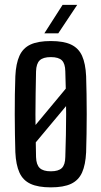

<svg xmlns="http://www.w3.org/2000/svg" viewBox="-20 -780 426 807"><path d="M66.5 -179 301.5 -461.5 329 -419.5 98.5 -143.5ZM193.5 7.5Q140.5 7.5 108.5 -7.2Q76.5 -22 61.8 -54.5Q47 -87 44.5 -140Q43.5 -174.5 42.8 -215.2Q42 -256 42 -299Q42 -342 42.5 -383.2Q43 -424.5 44.5 -460Q47 -513 61.8 -545.5Q76.5 -578 108.2 -592.8Q140 -607.5 193.5 -607.5Q247.5 -607.5 279 -592.5Q310.5 -577.5 325 -545.2Q339.5 -513 342 -460Q343 -425.5 343.8 -384.5Q344.5 -343.5 344.5 -300.8Q344.5 -258 343.8 -216.8Q343 -175.5 342 -140Q339.5 -87.5 325 -55Q310.5 -22.5 279 -7.5Q247.5 7.5 193.5 7.5ZM193.5 -60Q226 -60 240 -73.8Q254 -87.5 254.5 -120Q256 -169 257 -213Q258 -257 258 -300Q258 -343 257 -387.2Q256 -431.5 254.5 -480Q254 -512.5 240.2 -526.2Q226.5 -540 193.5 -540Q161 -540 146.8 -526.2Q132.5 -512.5 131.5 -480Q130.5 -431.5 129.8 -387.2Q129 -343 129 -300Q129 -257 129.8 -212.8Q130.5 -168.5 131.5 -120Q132.5 -87.5 147 -73.8Q161.5 -60 193.5 -60ZM166.5 -640 243 -759.5H304.5L225 -640Z"/></svg>

Font: Big Shoulders Display Thin SemiBold
Style: Regular
Weight: 600
Version: Version 2.002